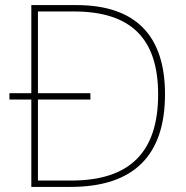

<svg xmlns="http://www.w3.org/2000/svg" viewBox="-20 -734 732 754"><path d="M280 -714H103V-368H17V-343H103V0H257C507 0 628 -125 628 -364C628 -591 516 -714 280 -714ZM270 -689C502 -689 601 -575 601 -363C601 -136 489 -25 260 -25H129V-343H335V-368H129V-689Z"/></svg>

Font: Noto Sans Arabic UI Th
Style: Regular
Weight: 100
Designer: Monotype Design Team, Nadine Chahine and Nizar Qandah
Foundry: Monotype Imaging Inc.
Version: Version 2.010